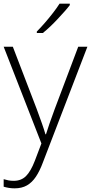

<svg xmlns="http://www.w3.org/2000/svg" viewBox="-20 -786 497 1048"><path d="M0 -531H50L180 -192Q197 -146 209 -112Q221 -78 228 -53H231Q238 -76 250 -111Q262 -146 278 -189L407 -531H457L214 101Q197 147 176 178.5Q155 210 127 226Q99 242 60 242Q43 242 28 239.5Q13 237 0 233V192Q13 196 26 198.5Q39 201 55 201Q96 201 122 175Q148 149 170 92L206 -3ZM361 -758Q349 -742 331.5 -722.5Q314 -703 294.5 -682Q275 -661 254.5 -641.5Q234 -622 214 -606H181V-614Q201 -634 224.5 -661Q248 -688 270 -716.5Q292 -745 305 -766H361Z"/></svg>

Font: Noto Sans Syriac Eastern ExtraLight
Style: Regular
Weight: 250
Designer: Patrick Giasson and the Monotype Design Team
Foundry: Monotype Imaging Inc.
Version: Version 3.001